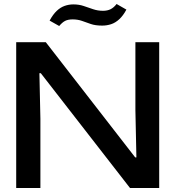

<svg xmlns="http://www.w3.org/2000/svg" viewBox="-20 -940 878 960"><path d="M61 0V-729H209L656 -153H662L657 -389V-729H776V0H630L184 -574H177L182 -346V0ZM491 -812Q457 -812 434 -820Q411 -828 390 -835.5Q369 -843 343 -843Q320 -843 305.5 -835.5Q291 -828 276 -810L228 -837Q245 -868 263.5 -885.5Q282 -903 303 -910.5Q324 -918 347 -918Q375 -918 398.5 -910Q422 -902 445.5 -894Q469 -886 495 -886Q517 -886 533 -894Q549 -902 563 -920L612 -892Q596 -862 576.5 -844Q557 -826 535.5 -819Q514 -812 491 -812Z"/></svg>

Font: Mona Sans Expanded Medium
Style: Regular
Weight: 500
Width: 7
Designer: Deni Anggara
Foundry: GitHub
Version: Version 2.000